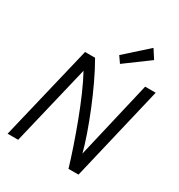

<svg xmlns="http://www.w3.org/2000/svg" viewBox="-213 -1073 1132 1215"><g transform="rotate(30 353.0 -466.0)"><path d="M24 0 190 -693H263Q298 -633 333.5 -558Q369 -483 401 -404.5Q433 -326 458 -254Q483 -182 497 -128L629 -693H706L542 0H469Q451 -61 424.5 -139Q398 -217 367 -299.5Q336 -382 303.5 -456.5Q271 -531 241 -585L101 0ZM419 -738 387 -784 552 -932 594 -867Z"/></g></svg>

Font: Ubuntu Sans
Style: Italic
Weight: 400
Italic angle: -13.5°
Designer: Dalton Maag Ltd
Foundry: Dalton Maag Ltd
Version: Version 1.006